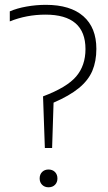

<svg xmlns="http://www.w3.org/2000/svg" viewBox="-20 -769 448 794"><path d="M165.5 -157 158 -370.5Q256.5 -407.5 295 -452.8Q333.5 -498 333.5 -566Q333.5 -708.5 168 -708.5Q90 -708.5 20.5 -680.5V-722Q50.5 -735 90.2 -742Q130 -749 169.5 -749Q271 -749 324.8 -701.8Q378.5 -654.5 378.5 -567Q378.5 -515.5 361.8 -476Q345 -436.5 306.2 -404.8Q267.5 -373 201.5 -344.5L195.5 -157ZM180.5 5.5Q164.5 5.5 154.2 -4.8Q144 -15 144 -31Q144 -47.5 154.2 -57.8Q164.5 -68 180.5 -68Q197 -68 207.2 -57.8Q217.5 -47.5 217.5 -31Q217.5 -15 207.5 -4.8Q197.5 5.5 180.5 5.5Z"/></svg>

Font: Encode Sans SemiCondensed SemiCondensed ExtraLight
Style: Regular
Weight: 200
Width: 4
Designer: Multiple Designers
Foundry: Impallari Type
Version: Version 3.000; ttfautohint (v1.8.3) -l 8 -r 50 -G 200 -x 14 